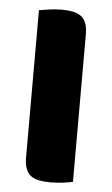

<svg xmlns="http://www.w3.org/2000/svg" viewBox="-48 -649 401 688"><g transform="rotate(5 152.5 -305.0)"><path d="M240 -4Q229 -1 205.5 2Q182 5 159 5Q136 5 118.5 1.5Q101 -2 89 -11Q77 -20 71 -36Q65 -52 65 -78V-606Q76 -608 100 -611.5Q124 -615 146 -615Q169 -615 186.5 -611.5Q204 -608 216 -599Q228 -590 234 -574Q240 -558 240 -532Z"/></g></svg>

Font: Baloo Tammudu
Style: Regular
Weight: 400
Designer: Omkar Shende and Ek Type
Foundry: Ek Type
Version: Version 1.007;PS 1.000;hotconv 1.0.88;makeotf.lib2.5.647800